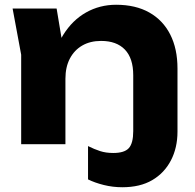

<svg xmlns="http://www.w3.org/2000/svg" viewBox="-20 -606 818 807"><path d="M33 -570H218L255 -348V0H69V-376ZM468 -586Q550 -586 607.5 -553.5Q665 -521 695.5 -461Q726 -401 726 -318V-53Q726 15 698.5 68Q671 121 620 151Q569 181 494 181Q454 181 416 171.5Q378 162 350 148V8Q376 21 400.5 29Q425 37 456 37Q503 37 521.5 16.5Q540 -4 540 -55V-290Q540 -361 505 -397.5Q470 -434 405 -434Q359 -434 325.5 -414.5Q292 -395 273.5 -359.5Q255 -324 255 -275L196 -306Q207 -397 245.5 -459Q284 -521 341.5 -553.5Q399 -586 468 -586Z"/></svg>

Font: Unbounded SemiBold
Style: Regular
Weight: 600
Designer: Luke Prowse, Jean-Baptiste Morizot, Fátima Lázaro, Florian Runge
Foundry: NaN
Version: Version 1.700